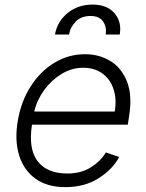

<svg xmlns="http://www.w3.org/2000/svg" viewBox="-20 -783 621 815"><path d="M257.1 11.4Q180.8 11.4 130.9 -24.3Q81 -60 61.3 -123.4Q41.5 -186.8 55.4 -269.5Q69.2 -352.3 110.1 -416.2Q150.9 -480.1 210.8 -516.5Q270.6 -552.9 341.3 -552.9Q400.6 -552.9 448.5 -524Q496.4 -495 519.5 -435.7Q542.6 -376.4 527.3 -285.2L522.4 -253.9H115.8Q99.8 -151.3 139.6 -98.9Q179.3 -46.5 266 -46.5Q324.6 -46.5 366.1 -73Q407.7 -99.4 429.3 -136L485.8 -116.5Q458.8 -65 399.1 -26.8Q339.5 11.4 257.1 11.4ZM125.4 -309.7H467Q475.9 -362.2 462 -404.3Q448.2 -446.4 415 -470.9Q381.7 -495.4 332.7 -495.4Q284.4 -495.4 241.3 -469.1Q198.2 -442.8 167.4 -400.6Q136.7 -358.3 125.4 -309.7ZM213.4 -636.4Q222.7 -691.1 266.5 -727.3Q310.4 -763.5 372.2 -763.5Q433.6 -763.8 465.6 -727.5Q497.5 -691.1 488.3 -636.4H428.6Q433.6 -669 417.4 -692.1Q401.3 -715.2 364 -715.2Q325.3 -715.2 301.7 -691.6Q278.1 -668 273.1 -636.4Z"/></svg>

Font: Inter Light  BETA
Style: Italic
Weight: 300
Italic angle: 9.39999°
Designer: Rasmus Andersson
Foundry: rsms
Version: Version 3.011;git-f93a4a705